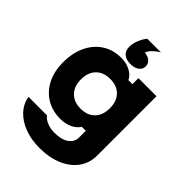

<svg xmlns="http://www.w3.org/2000/svg" viewBox="-300 -995 1351 1351"><g transform="rotate(45 375.0 -320.0)"><path d="M678 -30Q678 45 637.5 101Q597 157 523.5 188.5Q450 220 352 220Q270 220 204 195Q138 170 96 125Q54 80 44 20H228Q245 43 278 56.5Q311 70 352 70Q420 70 459 43Q498 16 498 -30V-96H458Q440 -65 400 -46.5Q360 -28 312 -28Q231 -28 171 -65Q111 -102 77.5 -168.5Q44 -235 44 -324Q44 -418 77.5 -488Q111 -558 171 -597Q231 -636 312 -636Q362 -636 402 -615.5Q442 -595 458 -560H498V-620H678ZM218 -328Q218 -259 256.5 -219.5Q295 -180 362 -180Q429 -180 467.5 -219.5Q506 -259 506 -328Q506 -397 467.5 -436.5Q429 -476 362 -476Q295 -476 256.5 -436.5Q218 -397 218 -328ZM388 -780Q428 -780 452 -762Q476 -744 476 -715Q476 -686 452 -668Q428 -650 388 -650Q348 -650 324 -668Q300 -686 300 -715Q300 -744 324 -762Q348 -780 388 -780ZM482 -860Q449 -841 426.5 -817Q404 -793 402 -772L388 -650Q344 -650 320 -671Q296 -692 296 -730Q296 -763 310.5 -799Q325 -835 346 -860Z"/></g></svg>

Font: Martian Mono SemiExpanded ExtraBold
Style: Regular
Weight: 800
Width: 6
Designer: Roman Shamin
Foundry: Evil Martians
Version: Version 1.000